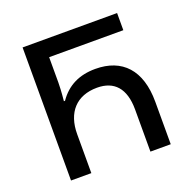

<svg xmlns="http://www.w3.org/2000/svg" viewBox="-126 -841 970 968"><g transform="rotate(-20 359.0 -357.0)"><path d="M94 0H203V-209C203 -325 266 -395 377 -395C468 -395 520 -340 520 -226V0H629V-228C629 -398 545 -487 401 -487C315 -487 249 -455 203 -388H197C202 -438 203 -471 203 -486V-622H601V-714H94Z"/></g></svg>

Font: Noto Sans Georgian Medium
Style: Regular
Weight: 500
Designer: Monotype Design Team, Akaki Razmadze
Foundry: Google LLC
Version: Version 2.005